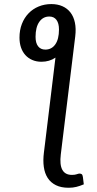

<svg xmlns="http://www.w3.org/2000/svg" viewBox="-20 -740 471 933"><path d="M198.2 -37.6 249.5 -460Q220.2 -439.9 181.6 -439.9Q156.7 -439.9 137 -448.5Q117.2 -457 103.3 -472.4Q89.4 -487.8 82 -509.3Q74.7 -530.8 74.7 -557.1Q74.7 -593.8 86.4 -623.8Q98.1 -653.8 118.9 -675.3Q139.6 -696.8 168 -708.5Q196.3 -720.2 229.5 -720.2Q259.8 -720.2 283.4 -709.7Q307.1 -699.2 322.5 -679.2Q337.9 -659.2 344 -630.1Q350.1 -601.1 345.7 -564L281.2 -37.1L278.8 -17.1L275.4 10.7Q263.2 109.9 329.6 109.9Q344.2 109.9 352.8 106.7Q361.3 103.5 366.7 103.5Q372.6 103.5 377 106.4Q381.3 109.4 382.8 120.1L387.2 155.8Q367.7 164.1 350.8 168.2Q334 172.4 313.5 172.4Q276.9 172.4 251.7 159.9Q226.6 147.5 211.9 125Q197.3 102.5 192.9 71Q188.5 39.6 193.4 1ZM266.6 -596.7Q266.6 -627 254.4 -643.3Q242.2 -659.7 219.7 -659.7Q189 -659.7 170.9 -633.8Q152.8 -607.9 152.8 -561Q152.8 -530.8 165.3 -514.9Q177.7 -499 200.2 -499Q231 -499 248.8 -524.4Q266.6 -549.8 266.6 -596.7Z"/></svg>

Font: Carlito
Style: Italic
Weight: 400
Italic angle: -7°
Designer: Lukasz Dziedzic
Foundry: tyPoland Lukasz Dziedzic
Version: Version 1.104